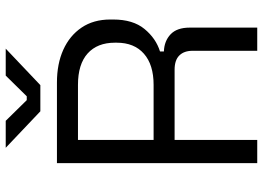

<svg xmlns="http://www.w3.org/2000/svg" viewBox="-144 -775 919 671"><g transform="rotate(-90 315.5 -439.5)"><path d="M162 0H81V-700H362.5Q427.8 -700 477.1 -677.8Q526.5 -655.5 554.6 -613.9Q582.8 -572.2 582.8 -513.8V-503.2Q582.8 -434.2 549.8 -394.1Q516.8 -354 471.2 -339.8V-326.2Q507.5 -325 531 -302.9Q554.5 -280.8 554.5 -235.8V0H473.5V-225.8Q473.5 -255.8 457.2 -272.2Q441 -288.8 407.5 -288.8H162ZM162 -626.5V-362.2H354.5Q424.8 -362.2 463.2 -396Q501.8 -429.8 501.8 -491.2V-497.5Q501.8 -559 464.1 -592.8Q426.5 -626.5 354.5 -626.5ZM353.5 -758H262L134.5 -879H228.8L301 -805.5H314.5L386.8 -879H481Z"/></g></svg>

Font: Space Grotesk Variable Light
Style: Regular
Weight: 300
Designer: Florian Karsten
Foundry: Florian Karsten
Version: Version 2.000